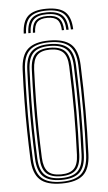

<svg xmlns="http://www.w3.org/2000/svg" viewBox="-54 -778 461 819"><g transform="rotate(-5 177.0 -368.0)"><path d="M177 -742.2Q232 -742.2 256.5 -719.6Q281 -697 282.8 -645H273Q271.5 -693 249.2 -713.6Q227 -734.2 177 -734.2Q127.2 -734.2 104.9 -713.6Q82.5 -693 81 -645H71Q72.8 -697 97.4 -719.6Q122 -742.2 177 -742.2ZM177 -726.8Q221.8 -726.8 241.9 -707.8Q262 -688.8 263.2 -645H253.5Q252.2 -684.5 234.5 -701.6Q216.8 -718.8 177 -718.8Q137.2 -718.8 119.5 -701.6Q101.8 -684.5 100.5 -645H90.8Q92 -688.8 112.1 -707.8Q132.2 -726.8 177 -726.8ZM177 -711Q211.5 -711 227.1 -695.6Q242.8 -680.2 243.8 -645H234.2Q233.5 -676.2 220.1 -689.8Q206.8 -703.2 177 -703.2Q147.2 -703.2 133.9 -689.8Q120.5 -676.2 119.8 -645H110.2Q111.5 -680.2 127 -695.6Q142.5 -711 177 -711ZM177 6.2Q113.2 6.2 84.4 -20.4Q55.5 -47 52.8 -108.2Q50.2 -172.5 49.2 -233.2Q48.2 -294 49.1 -357Q50 -420 52.8 -490.8Q55.5 -553.8 85 -580Q114.5 -606.2 177 -606.2Q239.2 -606.2 268.9 -580.1Q298.5 -554 301 -490.8Q305 -386.8 304.9 -294.1Q304.8 -201.5 301 -108.2Q298.5 -45.8 269 -19.8Q239.5 6.2 177 6.2ZM177 -1.5Q235 -1.5 262 -26.1Q289 -50.8 291.2 -108.8Q295 -200 295.1 -292.1Q295.2 -384.2 291.2 -490.5Q289 -549 262 -573.8Q235 -598.5 177 -598.5Q118.5 -598.5 91.8 -573.6Q65 -548.8 62.8 -490.5Q60 -419.8 59 -356.9Q58 -294 59 -233.5Q60 -173 62.8 -108.8Q65 -51.2 91.8 -26.4Q118.5 -1.5 177 -1.5ZM177 -9.2Q122.8 -9.2 98.8 -32.8Q74.8 -56.2 72.5 -109Q69.8 -174 68.8 -234.1Q67.8 -294.2 68.8 -356.6Q69.8 -419 72.5 -490Q74.8 -544 99.1 -567.4Q123.5 -590.8 177 -590.8Q228.5 -590.8 254 -568.4Q279.5 -546 281.5 -490Q284.2 -419.5 285 -355.1Q285.8 -290.8 284.9 -229.9Q284 -169 281.5 -109.2Q279.5 -55 254.6 -32.1Q229.8 -9.2 177 -9.2ZM177 -17.2Q225.8 -17.2 247.8 -38.8Q269.8 -60.2 271.8 -109.8Q275.5 -204.2 275.6 -293.8Q275.8 -383.2 271.8 -489.5Q269.8 -541 246.9 -561.9Q224 -582.8 177 -582.8Q128.2 -582.8 106.4 -561.1Q84.5 -539.5 82.2 -489.5Q79.5 -420 78.5 -358.1Q77.5 -296.2 78.5 -235.6Q79.5 -175 82.2 -109.5Q84.5 -59.8 106.6 -38.5Q128.8 -17.2 177 -17.2ZM177 -25Q133.5 -25 113.6 -44.8Q93.8 -64.5 92 -109.8Q89.5 -171 88.4 -230.1Q87.2 -289.2 88.1 -352.6Q89 -416 92 -489.5Q93.8 -535.8 113.9 -555.4Q134 -575 177 -575Q220.5 -575 240.2 -555.1Q260 -535.2 262 -489Q266 -382 265.9 -292.8Q265.8 -203.5 262 -110Q260 -64.2 240.1 -44.6Q220.2 -25 177 -25ZM177 -32.8Q215.2 -32.8 232.9 -50.8Q250.5 -68.8 252 -110.2Q255.8 -202.5 256 -290.9Q256.2 -379.2 252 -488.8Q250.5 -531.8 232.5 -549.5Q214.5 -567.2 177 -567.2Q138.5 -567.2 121.1 -549Q103.8 -530.8 101.8 -489.2Q99 -415.2 98.1 -352.2Q97.2 -289.2 98.2 -230.5Q99.2 -171.8 101.8 -110Q103.8 -69.5 120.8 -51.1Q137.8 -32.8 177 -32.8Z"/></g></svg>

Font: Big Shoulders Inline Text Thin ExtraLight
Style: Regular
Weight: 250
Version: Version 2.002